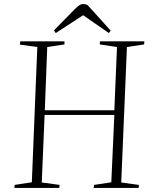

<svg xmlns="http://www.w3.org/2000/svg" viewBox="-20 -927 751 947"><path d="M544 -360H200L186 -27L274 -15L272 0H51L52 -15L137 -28L164 -695L78 -707L80 -723H298V-708L213 -695L201 -383H544L557 -695L472 -708L473 -723H692L691 -708L606 -695L578 -27L665 -15L664 0H442L444 -15L529 -28ZM526 -776 517 -764 390 -852 255 -764 246 -777 349 -882Q361 -894 370.5 -900.5Q380 -907 390 -907Q397 -907 402.5 -905.5Q408 -904 412 -902Z"/></svg>

Font: Literata 60pt ExtraLight
Style: Italic
Weight: 250
Italic angle: -2°
Designer: Latin by Veronika Burian and Jose Scaglione. Greek by Irene Vlachou. Cyrillic by Vera Evstafieva
Foundry: TypeTogether
Version: Version 3.103;gftools[0.9.29]